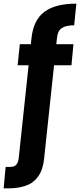

<svg xmlns="http://www.w3.org/2000/svg" viewBox="-76 -797 440 1056"><path d="M-56 239 -45 121H-20Q2 121 13 109.5Q24 98 27 72L97 -585Q107 -686 167.5 -731.5Q228 -777 344 -777L332 -658Q286 -658 263 -642Q240 -626 237 -585L167 72Q161 135 135 172Q109 209 67 224Q25 239 -30 239ZM21 -438 33 -554H328L317 -438Z"/></svg>

Font: DM Sans 28pt ExtraBold
Style: Regular
Weight: 800
Version: Version 4.004;gftools[0.9.30]